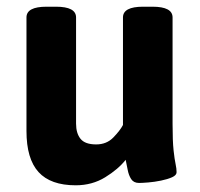

<svg xmlns="http://www.w3.org/2000/svg" viewBox="-20 -545 597 573"><path d="M206 8Q131 8 95 -31.5Q59 -71 59 -154V-493Q59 -525 119 -525H147Q207 -525 207 -493V-176Q207 -147 220.5 -130.5Q234 -114 267 -114Q298 -114 318 -134.5Q338 -155 347 -172V-493Q347 -525 407 -525H435Q495 -525 495 -493V-176Q495 -124 498 -96.5Q501 -69 504 -55.5Q507 -42 507 -31Q507 -22 493.5 -16Q480 -10 460.5 -6Q441 -2 422.5 -0.5Q404 1 395 1Q379 1 371.5 -10.5Q364 -22 361 -38.5Q358 -55 355 -68Q333 -40 294 -16Q255 8 206 8Z"/></svg>

Font: Asap
Style: Bold
Weight: 700
Designer: Pablo Cosgaya
Foundry: Omnibus-Type
Version: Version 3.001; ttfautohint (v1.8.3)